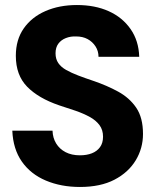

<svg xmlns="http://www.w3.org/2000/svg" viewBox="-20 -732 619 764"><path d="M298 12Q223 12 162.5 -13.5Q102 -39 67 -89Q32 -139 29 -212H189Q190 -183 203.5 -161Q217 -139 241 -126.5Q265 -114 298 -114Q325 -114 345.5 -122Q366 -130 378 -146.5Q390 -163 390 -188Q390 -215 376 -234Q362 -253 337.5 -266.5Q313 -280 281.5 -291Q250 -302 215 -313Q133 -341 88 -387Q43 -433 43 -510Q43 -574 74.5 -619Q106 -664 161 -688Q216 -712 286 -712Q358 -712 412.5 -687.5Q467 -663 499.5 -616.5Q532 -570 534 -506H372Q372 -529 360 -547.5Q348 -566 328.5 -576.5Q309 -587 283 -587Q261 -588 242 -580.5Q223 -573 212 -558Q201 -543 201 -520Q201 -497 212 -481Q223 -465 243.5 -453.5Q264 -442 291.5 -431.5Q319 -421 352 -410Q405 -392 450 -367.5Q495 -343 522 -303.5Q549 -264 549 -199Q549 -142 520 -94Q491 -46 435.5 -17Q380 12 298 12Z"/></svg>

Font: DM Sans 9pt 36pt Black
Style: Regular
Weight: 900
Version: Version 4.004;gftools[0.9.30]